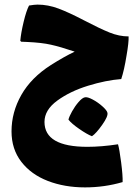

<svg xmlns="http://www.w3.org/2000/svg" viewBox="-20 -464 608 833"><path d="M506 -121Q440 -116 362 -92Q284 -68 228.5 -27.5Q173 13 173 65Q173 173 359 173Q420 173 492 162Q498 182 505.5 240Q513 298 512 326Q433 349 349 349Q260 349 187.5 321Q115 293 72.5 238Q30 183 30 106Q30 23 72.5 -52Q115 -127 201 -182Q258 -218 304 -240Q242 -261 201 -270Q162 -279 97 -282L72 -283L68 -287Q71 -321 82.5 -369Q94 -417 106 -440Q130 -444 143 -444Q188 -444 233.5 -427Q279 -410 344 -376Q413 -340 455 -323Q497 -306 538 -306Q539 -280 529 -223Q519 -160 506 -121ZM446 25Q450 40 423.5 77.5Q397 115 379 127Q358 119 324 95.5Q290 72 277 55Q280 42 292.5 19.5Q305 -3 321 -21.5Q337 -40 349 -42Q360 -44 382.5 -32Q405 -20 424.5 -2.5Q444 15 446 25Z"/></svg>

Font: Lalezar
Style: Regular
Weight: 400
Designer: Borna Izadpanah
Foundry: Borna Izadpanah
Version: Version 1.004